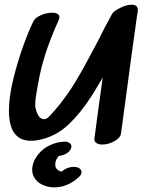

<svg xmlns="http://www.w3.org/2000/svg" viewBox="-20 -655 640 817"><path d="M540 -635Q570 -635 566 -607Q566 -604 565 -598Q564 -592 563 -589V-587Q553 -520 540.5 -426.5Q528 -333 521 -280L495 -88Q492 -68 466.5 -54Q441 -40 415 -40Q399 -40 389.5 -47Q380 -54 382 -67Q393 -153 417 -325L407 -308Q381 -264 368 -244Q323 -174 272.5 -126Q222 -78 157 -62Q132 -56 112 -56Q18 -56 18 -184Q18 -244 37 -320.5Q56 -397 80.5 -464Q105 -531 123 -566Q130 -580 154.5 -590.5Q179 -601 202 -601Q216 -601 224.5 -596Q233 -591 233 -582Q233 -578 230 -570Q163 -423 143 -303L138 -276Q130 -234 130 -212Q130 -201 131 -196Q143 -145 170 -148Q181 -149 196.5 -167Q212 -185 216 -189Q265 -246 305 -313.5Q345 -381 398 -483Q425 -538 457 -596Q464 -608 491.5 -621.5Q519 -635 540 -635ZM327 78Q327 87 319 95Q295 119 265 131.5Q235 144 202 142Q177 140 156 129Q135 118 124 97Q117 84 117 68Q117 35 141 4Q160 -21 189 -35.5Q218 -50 251 -52Q263 -54 273.5 -48Q284 -42 284 -32Q284 -29 282 -23Q270 3 230 9Q223 17 220 24Q215 34 215 45Q215 53 218 59Q226 72 241 75H243L245 73Q254 65 267 60Q280 55 293 55Q299 55 309 57Q317 59 322 65Q327 71 327 78ZM233 7 231 9Q234 8 233 7Z"/></svg>

Font: Sedgwick Ave
Style: Regular
Weight: 400
Designer: Kevin Burke, Pedro Vergani
Foundry: Google, Inc.
Version: Version 1.000